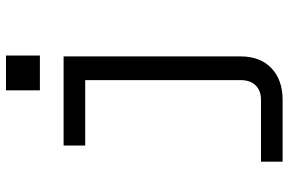

<svg xmlns="http://www.w3.org/2000/svg" viewBox="-181 -601 962 640"><g transform="rotate(-90 300.0 -281.0)"><path d="M287 180H81V108H287Q318 108 335.5 90Q353 72 353 40V-478H135V-550H432V40Q432 105 393 142.5Q354 180 287 180ZM319 -742H435V-629H319Z"/></g></svg>

Font: Tiny Light
Style: Regular
Weight: 300
Monospace: yes
Designer: Philipp Nurullin, Konstantin Bulenkov
Foundry: JetBrains
Version: Version 2.251; ttfautohint (v1.8.4.7-5d5b)